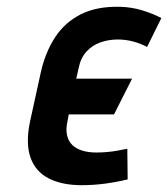

<svg xmlns="http://www.w3.org/2000/svg" viewBox="-20 -532 494 564"><path d="M315 -196 368 -301H204L211 -332Q217 -362 234 -380.5Q251 -399 275 -407.5Q299 -416 326 -416Q349 -416 371.5 -410Q394 -404 412 -394L454 -479Q427 -493 396.5 -502Q366 -511 334 -512Q265 -514 217.5 -490Q170 -466 141.5 -422Q113 -378 100 -320L68 -174Q55 -111 69.5 -69.5Q84 -28 123 -8Q162 12 220 12Q254 12 288 7.5Q322 3 355 -5L354 -95Q354 -95 346 -93.5Q338 -92 325 -89.5Q312 -87 295.5 -85.5Q279 -84 263 -84Q240 -84 222 -89.5Q204 -95 192.5 -106Q181 -117 177 -134.5Q173 -152 178 -175L182 -196Z"/></svg>

Font: Advent Pro
Style: Italic
Weight: 400
Italic angle: -12°
Designer: VivaRado, Andreas Kalpakidis
Foundry: VivaRado, Andreas Kalpakidis
Version: Version 3.000